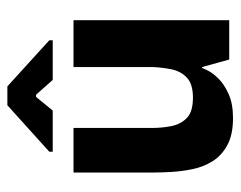

<svg xmlns="http://www.w3.org/2000/svg" viewBox="-84 -542 637 508"><g transform="rotate(-90 234.0 -288.5)"><path d="M175 10Q131 10 103.5 -5Q76 -20 61 -44Q46 -68 40 -97Q34 -126 32.5 -154Q31 -182 31 -204V-412H149V-203Q149 -177 154 -152.5Q159 -128 175.5 -112Q192 -96 229 -96Q265 -96 282 -112Q299 -128 304 -152.5Q309 -177 310 -201V-412H434V0H330L310 -72H308Q307 -69 300.5 -56Q294 -43 279 -28Q264 -13 238.5 -1.5Q213 10 175 10ZM86 -467V-476L209 -587H259L381 -476V-467H276L237 -511H231L195 -467Z"/></g></svg>

Font: Darker Grotesque Light ExtraBold
Style: Regular
Weight: 800
Version: Version 1.000;gftools[0.9.28]